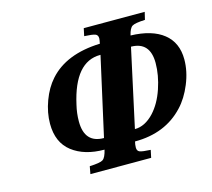

<svg xmlns="http://www.w3.org/2000/svg" viewBox="-100 -812 1027 931"><g transform="rotate(-15 413.5 -346.0)"><path d="M250 -38Q303 -40 317 -49.5Q331 -59 340 -97Q240 -97 178.5 -144.5Q117 -192 117 -286Q117 -342 138.5 -400Q160 -458 195 -497Q280 -593 451 -599Q455 -619 455 -625Q455 -642 441.5 -647Q428 -652 387 -654L395 -692H701L692 -654Q642 -652 627.5 -643Q613 -634 605 -599Q712 -596 769.5 -550Q827 -504 827 -420Q827 -360 801.5 -298Q776 -236 738 -196Q646 -97 493 -97Q489 -81 489 -67Q489 -50 502 -45Q515 -40 556 -38L548 0H243ZM440 -546H438Q310 -546 265 -343Q255 -302 255 -261Q255 -152 352 -152ZM593 -546 508 -155Q559 -155 604 -203Q643 -245 665.5 -311.5Q688 -378 688 -439Q688 -545 593 -546Z"/></g></svg>

Font: Lingua Franca
Style: Bold Italic
Weight: 700
Italic angle: -13°
Version: Version 1.19